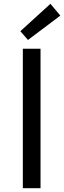

<svg xmlns="http://www.w3.org/2000/svg" viewBox="-20 -989 337 1009"><path d="M100 0H193V-733H100ZM127 -779 297 -907 245 -969 87 -825Z"/></svg>

Font: Noto Sans CJK TC Regular
Style: Regular
Weight: 400
Designer: Ryoko NISHIZUKA (kana & ideographs); Paul D. Hunt (Latin, Greek & Cyrillic); Wenlong ZHANG (bopomofo); Sandoll Communica
Foundry: Adobe Systems Incorporated
Version: Version 1.001;PS 1.001;hotconv 1.0.78;makeotf.lib2.5.61930